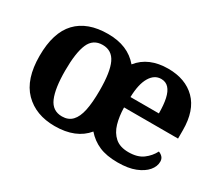

<svg xmlns="http://www.w3.org/2000/svg" viewBox="-104 -773 1145 1007"><g transform="rotate(30 468.0 -269.5)"><path d="M299 10Q184 10 115.5 -59.5Q47 -129 47 -270Q47 -411 112.5 -480Q178 -549 302 -549Q362 -549 408 -530Q454 -511 487 -472Q518 -511 563 -530Q608 -549 666 -549Q771 -549 832 -488Q893 -427 893 -308V-257H566Q567 -203 579.5 -160Q592 -117 621.5 -91Q651 -65 703 -65Q757 -65 789.5 -89Q822 -113 840 -148Q854 -143 863.5 -132.5Q873 -122 873 -105Q873 -76 851 -50Q829 -24 786.5 -7Q744 10 680 10Q613 10 568 -9.5Q523 -29 490 -67Q459 -29 411 -9.5Q363 10 299 10ZM307 -53Q345 -53 368 -77Q391 -101 401 -149Q411 -197 411 -270Q411 -382 386.5 -433.5Q362 -485 306 -485Q248 -485 225 -431.5Q202 -378 202 -270Q202 -163 225.5 -108Q249 -53 307 -53ZM740 -321Q740 -373 732 -409.5Q724 -446 706.5 -465Q689 -484 661 -484Q620 -484 595 -442Q570 -400 568 -321Z"/></g></svg>

Font: Noto Serif Khmer
Style: Bold
Weight: 700
Version: Version 2.003